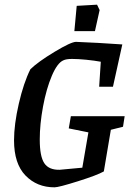

<svg xmlns="http://www.w3.org/2000/svg" viewBox="-20 -792 560 821"><path d="M506 -250 454 -237 424 -59Q396 -43 313.5 -17Q231 9 213 9Q138 9 89 -41.5Q40 -92 40 -192Q40 -260 60.5 -349Q81 -438 110 -496Q143 -528 213.5 -570.5Q284 -613 305 -613Q336 -612 400.5 -608.5Q465 -605 503 -602L463 -421H404L411 -528Q384 -533 349 -536.5Q314 -540 288 -540Q263 -540 251 -534Q225 -523 201.5 -467.5Q178 -412 164 -336.5Q150 -261 150 -195Q150 -123 169.5 -94Q189 -65 235 -66L332 -75L358 -226L274 -243L283 -295H513ZM308 -767 395 -772 406 -749 386 -659H298Z"/></svg>

Font: Grenze Medium
Style: Italic
Weight: 500
Italic angle: -10°
Designer: Renata Polastri
Foundry: Omnibus-Type
Version: Version 1.002; ttfautohint (v1.8)